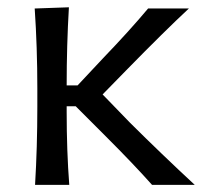

<svg xmlns="http://www.w3.org/2000/svg" viewBox="-20 -520 582 540"><path d="M268.6 -254.4 345.7 -174.8Q433.6 -87.4 527.8 0H407.7Q355.5 -58.6 278.3 -135.7L192.9 -221.2H167.5V-206.1Q167.5 -95.2 174.8 0H78.6Q85 -106.4 85 -219.2V-271.5Q85 -386.2 77.6 -496.1L173.8 -499.5Q167.5 -393.1 167.5 -279.8H198.2L270 -356.4Q343.8 -433.1 396.5 -496.1H511.2Q443.4 -433.1 334.5 -321.8Z"/></svg>

Font: Commissioner Flair
Style: Regular
Weight: 400
Designer: Kostas Bartsokas
Foundry: Kostas Bartsokas
Version: Version 1.000